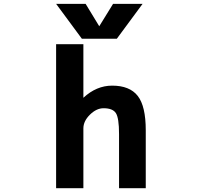

<svg xmlns="http://www.w3.org/2000/svg" viewBox="-20 -982 1040 1004"><path d="M416 2H273.4V-751H416V-470.7Q484.4 -534.2 566.4 -534.2Q658.2 -534.2 700.2 -480.5Q742.2 -426.8 742.2 -300.8V2H602.5V-281.2Q602.5 -365.2 585.9 -390.6Q569.3 -416 521.5 -416Q484.4 -416 450.2 -382.3Q416 -348.6 416 -310.5ZM499 -844.7 571.3 -961.9H725.6L590.8 -779.3H408.2L273.4 -961.9H427.7Z"/></svg>

Font: GenEi Gothic M Regular
Style: Bold
Weight: 700
Designer: o_tamon (Modified); [Source Han Sans]
Ryoko NISHIZUKA  (kana & ideographs); Paul D. Hunt (Latin, Greek & Cyrillic); Wenl
Version: Version 1.1a;Original Version 1.004